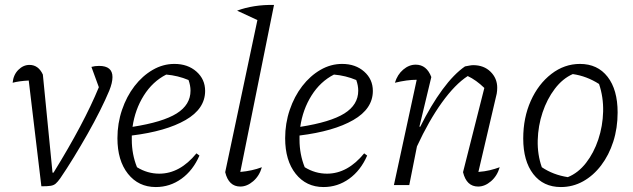

<svg xmlns="http://www.w3.org/2000/svg" viewBox="-20 -747 2554 775"><path d="M196 -50Q319 -249 379 -395L349 -477Q363 -481 380 -481Q434 -481 434 -436Q434 -413 421 -381Q406 -345 383.5 -300Q361 -255 333.5 -206.5Q306 -158 277.5 -111.5Q249 -65 223 -27Q213 -13 205 -6Q197 1 184.5 3Q172 5 147 5L96 -422Q57 -420 31 -413Q34 -445 54 -465Q74 -485 99 -485Q135 -485 153 -446L192 -50Z M609 8Q539 8 496.5 -45.5Q454 -99 454 -189Q454 -249 472.5 -303.5Q491 -358 523 -399.5Q555 -441 596.5 -465Q638 -489 684 -489Q738 -489 773 -458Q808 -427 808 -380Q808 -308 729 -262.5Q650 -217 512 -200Q512 -191 512 -183Q512 -124 533 -72Q575 -46 623 -46Q706 -46 773 -128L785 -119Q759 -59 712.5 -25.5Q666 8 609 8ZM749 -381Q749 -402 741 -424Q698 -442 651 -446Q596 -418 560.5 -361.5Q525 -305 515 -235Q637 -254 693 -289Q749 -324 749 -381Z M1037 -72Q1027 -37 1002 -15.5Q977 6 950 6Q903 6 889 -52L1019 -666L937 -704Q969 -716 1007 -722Q1045 -728 1086 -727L950 -53Q997 -57 1037 -72Z M1286 8Q1216 8 1173.5 -45.5Q1131 -99 1131 -189Q1131 -249 1149.5 -303.5Q1168 -358 1200 -399.5Q1232 -441 1273.5 -465Q1315 -489 1361 -489Q1415 -489 1450 -458Q1485 -427 1485 -380Q1485 -308 1406 -262.5Q1327 -217 1189 -200Q1189 -191 1189 -183Q1189 -124 1210 -72Q1252 -46 1300 -46Q1383 -46 1450 -128L1462 -119Q1436 -59 1389.5 -25.5Q1343 8 1286 8ZM1426 -381Q1426 -402 1418 -424Q1375 -442 1328 -446Q1273 -418 1237.5 -361.5Q1202 -305 1192 -235Q1314 -254 1370 -289Q1426 -324 1426 -381Z M1570 0 1662 -425Q1623 -425 1574 -413Q1584 -446 1607.5 -466Q1631 -486 1658 -486Q1702 -486 1721 -436L1673 -236L1676 -235Q1720 -323 1766 -385.5Q1812 -448 1857 -479Q1868 -481 1876 -482.5Q1884 -484 1890 -484Q1933 -484 1960 -457.5Q1987 -431 1987 -393Q1987 -387 1986.5 -381Q1986 -375 1985 -369L1911 -53Q1937 -55 1957.5 -60Q1978 -65 1997 -72Q1987 -37 1962 -15.5Q1937 6 1910 6Q1863 6 1849 -52L1935 -392Q1902 -424 1868 -440Q1817 -407 1764 -333.5Q1711 -260 1663 -156L1632 0Z M2244 8Q2173 8 2132.5 -44.5Q2092 -97 2092 -188Q2092 -272 2122.5 -340Q2153 -408 2205.5 -448.5Q2258 -489 2321 -489Q2392 -489 2432.5 -437Q2473 -385 2473 -293Q2473 -230 2455.5 -175.5Q2438 -121 2406.5 -79.5Q2375 -38 2333.5 -15Q2292 8 2244 8ZM2272 -32Q2314 -49 2345.5 -89.5Q2377 -130 2395 -184Q2413 -238 2414.5 -296.5Q2416 -355 2398 -408Q2348 -440 2292 -448Q2251 -430 2219.5 -388.5Q2188 -347 2170 -293Q2152 -239 2150.5 -181Q2149 -123 2167 -72Q2213 -41 2272 -32Z"/></svg>

Font: Piazzolla Light
Style: Italic
Weight: 300
Italic angle: -11.3°
Designer: Juan Pablo del Peral
Foundry: Huerta Tipografica
Version: Version 1.330